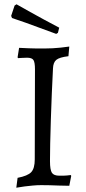

<svg xmlns="http://www.w3.org/2000/svg" viewBox="-20 -863 401 895"><path d="M227 -544Q224 -490 221.5 -427Q219 -364 217 -304.5Q215 -245 214 -194Q213 -143 213 -112Q213 -71 222 -57.5Q231 -44 257 -44Q266 -44 275 -44Q284 -44 292 -45Q301 -46 310 -47L312 -43L303 3Q279 3 255 2Q235 1 212 0.5Q189 0 172 0Q152 0 132 2Q112 4 95 6Q75 9 56 12L62 -34Q109 -43 125.5 -60.5Q142 -78 142 -120L143 -540Q143 -572 136 -583Q129 -594 106 -594Q100 -594 93 -593.5Q86 -593 79 -593Q71 -592 64 -592L62 -596L69 -640Q91 -639 113 -638Q132 -637 152 -637Q172 -637 188 -637Q205 -637 225.5 -638Q246 -639 263 -641Q283 -643 303 -646L299 -601Q257 -596 242.5 -584Q228 -572 227 -544ZM32 -789 48 -837 57 -843Q88 -825 121 -807Q150 -791 185.5 -771.5Q221 -752 256 -734L250 -710L242 -705Q202 -720 165.5 -733Q129 -746 100 -757Q67 -768 36 -779Z"/></svg>

Font: Alegreya
Style: Regular
Weight: 400
Designer: Juan Pablo del Peral
Foundry: Juan Pablo del Peral
Version: Version 1.003